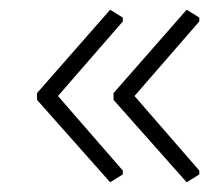

<svg xmlns="http://www.w3.org/2000/svg" viewBox="-20 -421 429 394"><path d="M363 -401 389 -385V-377L256 -224L389 -71V-63L363 -47L213 -216V-230ZM206 -401 232 -385V-377L99 -224L232 -71V-63L206 -47L56 -216V-230Z"/></svg>

Font: t
Style: Regular
Weight: 300
Designer: Juan Pablo del Peral
Foundry: Huerta Tipografica
Version: Version 2.004; ttfautohint (v1.8.1)